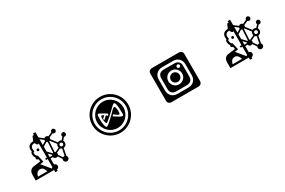

<svg xmlns="http://www.w3.org/2000/svg" viewBox="115 -1839 4570 3075"><g transform="rotate(-30 2400.0 -302.0)"><path d="M301 -21C314 -66 332 -108 389 -108C438 -108 462 -66 474 -21ZM468 -315C448 -315 436 -345 433 -370C431 -388 437 -407 456 -399C438 -458 445 -515 522 -515C534 -495 542 -469 565 -469C569 -469 574 -471 578 -473V-215C568 -214 556 -213 544 -214L548 -187C557 -187 567 -187 578 -188V-41L560 -21L433 -175L497 -186ZM673 -211C670 -208 668 -204 667 -200L622 -198V-263ZM754 -164C757 -170 759 -177 759 -184C759 -190 758 -195 756 -200L833 -236C841 -228 850 -221 862 -218L837 -96C834 -96 831 -96 828 -96C819 -96 811 -94 804 -90ZM684 -469C684 -465 684 -462 685 -459L622 -421V-528L685 -479C684 -475 684 -472 684 -469ZM622 -389 697 -436C702 -431 708 -427 715 -424L704 -231C700 -230 697 -229 693 -228L622 -302ZM818 -280C818 -272 819 -265 821 -258L741 -221C738 -224 734 -226 730 -228L742 -423C745 -423 748 -425 751 -426L831 -322C823 -311 818 -297 818 -280ZM853 -280C853 -299 865 -311 884 -311C902 -311 914 -299 914 -280C914 -262 902 -250 884 -250C865 -250 853 -262 853 -280ZM516 -416C502 -416 494 -408 494 -393C494 -379 502 -371 516 -371C531 -371 539 -379 539 -393C539 -408 531 -416 516 -416ZM622 32C646 29 664 9 664 -15C664 -39 646 -59 622 -62V-172L665 -174C670 -153 689 -137 711 -137C721 -137 729 -140 737 -144L786 -70C783 -64 781 -57 781 -49C781 -23 802 -2 828 -2C854 -2 876 -23 876 -49C876 -62 870 -74 862 -83L889 -215C925 -218 949 -243 949 -280C949 -295 945 -308 939 -318L982 -365C986 -364 991 -363 995 -363C1016 -363 1033 -380 1033 -401C1033 -422 1016 -439 995 -439C974 -439 957 -422 957 -401C957 -394 959 -388 962 -382L920 -336C910 -342 898 -346 884 -346C872 -346 861 -343 852 -339L771 -444C777 -452 778 -462 778 -472L852 -505C859 -497 869 -492 880 -492C902 -492 919 -509 919 -530C919 -551 902 -569 880 -569C859 -569 842 -551 842 -530L769 -497C760 -509 746 -516 731 -516C718 -516 706 -511 698 -502L622 -562C623 -564 623 -566 623 -567C623 -569 623 -571 622 -573V-660H578V-631H553L518 -551C421 -551 402 -481 417 -417C389 -417 390 -333 422 -308C418 -303 415 -296 415 -289C415 -270 430 -260 448 -260L456 -216L321 -197C259 -188 240 -136 240 -91V15H578V56H622Z M1765 -345C1785 -333 1779 -326 1768 -313C1757 -301 1755 -308 1755 -308C1755 -308 1753 -311 1743 -320C1733 -330 1730 -325 1730 -325C1730 -325 1715 -310 1694 -290C1684 -281 1678 -277 1675 -277C1672 -277 1671 -281 1669 -286C1665 -300 1674 -307 1674 -307C1674 -307 1701 -332 1710 -339C1719 -346 1707 -346 1683 -357C1680 -359 1677 -360 1674 -360C1647 -360 1658 -270 1667 -240C1672 -222 1678 -216 1685 -216C1695 -216 1709 -230 1730 -246C1783 -289 1880 -383 1911 -413C1924 -425 1934 -431 1941 -431C1953 -431 1960 -420 1965 -404C1978 -361 1981 -260 1980 -225C1980 -193 1973 -184 1960 -184C1956 -184 1950 -185 1944 -187C1917 -195 1846 -244 1831 -252C1817 -261 1822 -263 1831 -274C1842 -288 1847 -280 1847 -280C1847 -280 1871 -262 1897 -245C1910 -236 1919 -233 1926 -233C1936 -233 1939 -242 1940 -252C1945 -309 1939 -331 1933 -356C1930 -371 1923 -377 1915 -377C1889 -377 1845 -320 1820 -296C1787 -265 1710 -194 1689 -178C1675 -168 1664 -162 1656 -162C1650 -162 1645 -166 1641 -173C1618 -219 1618 -317 1620 -368C1621 -404 1632 -412 1641 -412C1653 -412 1752 -353 1765 -345ZM1512 -300C1512 -458 1641 -587 1800 -587C1958 -587 2087 -458 2087 -300C2087 -141 1958 -12 1800 -12C1641 -12 1512 -141 1512 -300ZM1557 -300C1557 -166 1666 -57 1800 -57C1934 -57 2042 -166 2042 -300C2042 -434 1934 -542 1800 -542C1666 -542 1557 -434 1557 -300ZM1468 -300C1468 -117 1616 32 1800 32C1983 32 2132 -117 2132 -300C2132 -483 1983 -632 1800 -632C1616 -632 1468 -483 1468 -300Z M3103 -545C3186 -545 3247 -487 3247 -401V-196C3247 -113 3189 -52 3103 -52H2898C2815 -52 2754 -110 2754 -196V-401C2754 -484 2812 -545 2898 -545ZM3001 -426C3071 -426 3128 -369 3128 -298C3128 -228 3071 -171 3001 -171C2930 -171 2873 -228 2873 -298C2873 -369 2930 -426 3001 -426ZM3133 -461C3149 -461 3163 -447 3163 -431C3163 -414 3149 -401 3133 -401C3117 -401 3103 -414 3103 -431C3103 -447 3117 -460 3133 -461ZM3315 -548C3315 -590 3289 -615 3245 -615H2753C2710 -615 2685 -590 2685 -548V-52C2685 -10 2710 15 2753 15H3245C3289 15 3315 -10 3315 -52ZM2900 -500C2839 -500 2799 -463 2799 -399V-198C2799 -137 2836 -97 2900 -97H3101C3162 -97 3203 -134 3203 -198V-399C3203 -460 3166 -500 3101 -500ZM3001 -381C2955 -381 2918 -344 2918 -298C2918 -253 2955 -216 3001 -216C3046 -216 3083 -253 3083 -298C3083 -344 3046 -381 3001 -381Z M3901 -21C3914 -66 3932 -108 3989 -108C4038 -108 4062 -66 4074 -21ZM4068 -315C4048 -315 4036 -345 4033 -370C4031 -388 4037 -407 4056 -399C4038 -458 4045 -515 4122 -515C4134 -495 4142 -469 4165 -469C4169 -469 4174 -471 4178 -473V-215C4168 -214 4156 -213 4144 -214L4148 -187C4157 -187 4167 -187 4178 -188V-41L4160 -21L4033 -175L4097 -186ZM4273 -211C4270 -208 4268 -204 4267 -200L4222 -198V-263ZM4354 -164C4357 -170 4359 -177 4359 -184C4359 -190 4358 -195 4356 -200L4433 -236C4441 -228 4450 -221 4462 -218L4437 -96C4434 -96 4431 -96 4428 -96C4419 -96 4411 -94 4404 -90ZM4284 -469C4284 -465 4284 -462 4285 -459L4222 -421V-528L4285 -479C4284 -475 4284 -472 4284 -469ZM4222 -389 4297 -436C4302 -431 4308 -427 4315 -424L4304 -231C4300 -230 4297 -229 4293 -228L4222 -302ZM4418 -280C4418 -272 4419 -265 4421 -258L4341 -221C4338 -224 4334 -226 4330 -228L4342 -423C4345 -423 4348 -425 4351 -426L4431 -322C4423 -311 4418 -297 4418 -280ZM4453 -280C4453 -299 4465 -311 4484 -311C4502 -311 4514 -299 4514 -280C4514 -262 4502 -250 4484 -250C4465 -250 4453 -262 4453 -280ZM4116 -416C4102 -416 4094 -408 4094 -393C4094 -379 4102 -371 4116 -371C4131 -371 4139 -379 4139 -393C4139 -408 4131 -416 4116 -416ZM4222 32C4246 29 4264 9 4264 -15C4264 -39 4246 -59 4222 -62V-172L4265 -174C4270 -153 4289 -137 4311 -137C4321 -137 4329 -140 4337 -144L4386 -70C4383 -64 4381 -57 4381 -49C4381 -23 4402 -2 4428 -2C4454 -2 4476 -23 4476 -49C4476 -62 4470 -74 4462 -83L4489 -215C4525 -218 4549 -243 4549 -280C4549 -295 4545 -308 4539 -318L4582 -365C4586 -364 4591 -363 4595 -363C4616 -363 4633 -380 4633 -401C4633 -422 4616 -439 4595 -439C4574 -439 4557 -422 4557 -401C4557 -394 4559 -388 4562 -382L4520 -336C4510 -342 4498 -346 4484 -346C4472 -346 4461 -343 4452 -339L4371 -444C4377 -452 4378 -462 4378 -472L4452 -505C4459 -497 4469 -492 4480 -492C4502 -492 4519 -509 4519 -530C4519 -551 4502 -569 4480 -569C4459 -569 4442 -551 4442 -530L4369 -497C4360 -509 4346 -516 4331 -516C4318 -516 4306 -511 4298 -502L4222 -562C4223 -564 4223 -566 4223 -567C4223 -569 4223 -571 4222 -573V-660H4178V-631H4153L4118 -551C4021 -551 4002 -481 4017 -417C3989 -417 3990 -333 4022 -308C4018 -303 4015 -296 4015 -289C4015 -270 4030 -260 4048 -260L4056 -216L3921 -197C3859 -188 3840 -136 3840 -91V15H4178V56H4222Z"/></g></svg>

Font: CryptoKit 1.4
Style: Regular
Weight: 400
Monospace: yes
Designer: Oceane Juvin
Foundry: http://www.head-geneve.ch
Version: Version 1.000